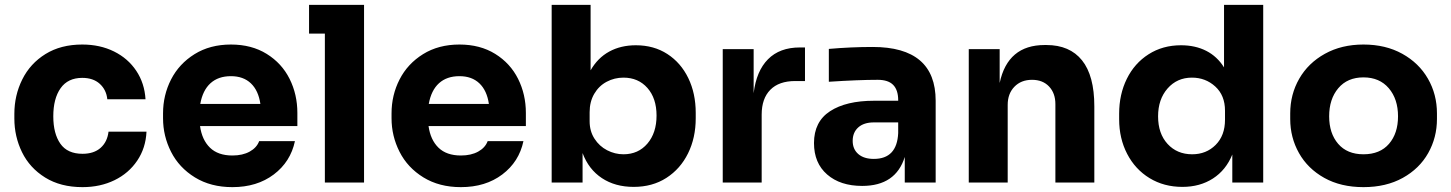

<svg xmlns="http://www.w3.org/2000/svg" viewBox="-20 -750 5964 789"><path d="M39 -263V-282Q39 -358 71.5 -423.5Q104 -489 167 -528Q230 -567 318 -567Q391 -567 448.5 -538.5Q506 -510 540 -459Q574 -408 578 -342H421Q417 -381 390 -405.5Q363 -430 318 -430Q259 -430 229 -387.5Q199 -345 199 -272Q199 -201 228 -159.5Q257 -118 319 -118Q366 -118 393.5 -142.5Q421 -167 426 -209H582Q579 -142 544 -90Q509 -38 450.5 -9.5Q392 19 319 19Q229 19 165.5 -20.5Q102 -60 70.5 -124.5Q39 -189 39 -263Z M650 -264V-284Q650 -359 683 -423.5Q716 -488 779.5 -527.5Q843 -567 929 -567Q1014 -567 1076 -528.5Q1138 -490 1170 -426Q1202 -362 1202 -286V-232H802Q810 -175 843 -143Q876 -111 935 -111Q977 -111 1006 -127Q1035 -143 1045 -170H1192Q1174 -85 1105 -33Q1036 19 935 19Q846 19 781 -21Q716 -61 683 -126Q650 -191 650 -264ZM1050 -323Q1042 -378 1011 -407.5Q980 -437 929 -437Q877 -437 845 -408Q813 -379 803 -323Z M1315 -612H1250V-730H1476V0H1315Z M1589 -264V-284Q1589 -359 1622 -423.5Q1655 -488 1718.5 -527.5Q1782 -567 1868 -567Q1953 -567 2015 -528.5Q2077 -490 2109 -426Q2141 -362 2141 -286V-232H1741Q1749 -175 1782 -143Q1815 -111 1874 -111Q1916 -111 1945 -127Q1974 -143 1984 -170H2131Q2113 -85 2044 -33Q1975 19 1874 19Q1785 19 1720 -21Q1655 -61 1622 -126Q1589 -191 1589 -264ZM1989 -323Q1981 -378 1950 -407.5Q1919 -437 1868 -437Q1816 -437 1784 -408Q1752 -379 1742 -323Z M2374 -121V0H2247V-730H2407V-461Q2436 -512 2483.5 -538Q2531 -564 2593 -564Q2667 -564 2722.5 -528Q2778 -492 2808.5 -429Q2839 -366 2839 -286V-264Q2839 -184 2807.5 -120Q2776 -56 2718.5 -19Q2661 18 2584 18Q2508 18 2453.5 -18Q2399 -54 2374 -121ZM2678 -275Q2678 -346 2640.5 -388.5Q2603 -431 2542 -431Q2505 -431 2473 -414Q2441 -397 2422 -364.5Q2403 -332 2403 -289V-252Q2403 -211 2423 -180Q2443 -149 2475 -132.5Q2507 -116 2542 -116Q2603 -116 2640.5 -160Q2678 -204 2678 -275Z M2950 -548H3077V-367Q3088 -458 3136 -506.5Q3184 -555 3267 -555H3288V-417H3248Q3181 -417 3145.5 -381Q3110 -345 3110 -279V0H2950Z M3698 -105Q3661 14 3523 14Q3433 14 3379 -33Q3325 -80 3325 -162Q3325 -250 3391 -293Q3457 -336 3572 -336H3671V-338Q3671 -380 3650.5 -401Q3630 -422 3587 -422Q3508 -422 3386 -414V-549Q3478 -557 3566 -557Q3825 -557 3825 -336V0H3698ZM3571 -97Q3666 -97 3671 -203V-247H3571Q3530 -247 3507 -226.5Q3484 -206 3484 -171Q3484 -137 3507 -117Q3530 -97 3571 -97Z M3961 -548H4088V-409Q4121 -565 4273 -565H4280Q4376 -565 4426.5 -502Q4477 -439 4477 -313V0H4317V-322Q4317 -367 4291 -394.5Q4265 -422 4221 -422Q4176 -422 4148.5 -393.5Q4121 -365 4121 -319V0H3961Z M4579 -260V-283Q4579 -362 4610.5 -426Q4642 -490 4700 -527Q4758 -564 4833 -564Q4892 -564 4937 -541Q4982 -518 5010 -473V-730H5171V0H5044V-115Q5018 -51 4964.5 -16.5Q4911 18 4839 18Q4763 18 4704 -18Q4645 -54 4612 -117.5Q4579 -181 4579 -260ZM5014 -258V-295Q5014 -358 4974 -394.5Q4934 -431 4878 -431Q4817 -431 4778 -386.5Q4739 -342 4739 -272Q4739 -201 4778 -158.5Q4817 -116 4879 -116Q4937 -116 4975.5 -154.5Q5014 -193 5014 -258Z M5282 -261V-284Q5282 -362 5319 -426.5Q5356 -491 5424.5 -529Q5493 -567 5583 -567Q5674 -567 5742.5 -529Q5811 -491 5848 -426.5Q5885 -362 5885 -284V-261Q5885 -185 5849 -121Q5813 -57 5744.5 -19Q5676 19 5583 19Q5490 19 5422 -19Q5354 -57 5318 -121Q5282 -185 5282 -261ZM5725 -272Q5725 -343 5687 -387.5Q5649 -432 5583 -432Q5517 -432 5479.5 -387.5Q5442 -343 5442 -272Q5442 -202 5479 -159Q5516 -116 5583 -116Q5651 -116 5688 -159Q5725 -202 5725 -272Z"/></svg>

Font: Sora-SIA
Style: Bold
Weight: 700
Designer: Jonathan Barnbrook, Julián Moncada
Foundry: Barnbrook Fonts
Version: Version 2.000